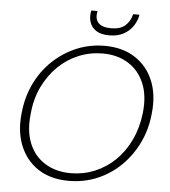

<svg xmlns="http://www.w3.org/2000/svg" viewBox="-60 -945 892 1010"><g transform="rotate(5 386.5 -439.5)"><path d="M340 12Q245 12 179.5 -30.5Q114 -73 83 -148.5Q52 -224 63 -322Q71 -406 105 -477Q139 -548 194 -600.5Q249 -653 319 -682.5Q389 -712 468 -712Q562 -712 628 -669.5Q694 -627 725 -552Q756 -477 745 -378Q737 -294 702.5 -223Q668 -152 613.5 -99Q559 -46 489.5 -17Q420 12 340 12ZM347 -29Q413 -29 473 -53.5Q533 -78 580.5 -124Q628 -170 658.5 -234.5Q689 -299 698 -378Q708 -470 680 -535.5Q652 -601 595 -636Q538 -671 461 -671Q395 -671 335 -646.5Q275 -622 227.5 -576Q180 -530 149 -466Q118 -402 111 -324Q100 -231 127.5 -165Q155 -99 212.5 -64Q270 -29 347 -29ZM486 -769Q442 -769 417 -785.5Q392 -802 383.5 -827Q375 -852 379 -880L381 -891H414Q405 -850 425 -828.5Q445 -807 493 -807Q541 -807 567 -830Q593 -853 602 -891H635L633 -880Q627 -853 609 -827.5Q591 -802 560.5 -785.5Q530 -769 486 -769Z"/></g></svg>

Font: DM Sans 18pt ExtraLight
Style: Italic
Weight: 250
Italic angle: -10°
Designer: Colophon Foundry, Jonny Pinhorn
Foundry: Colophon Foundry
Version: Version 4.004;gftools[0.9.30]